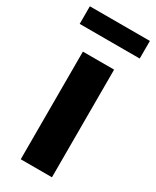

<svg xmlns="http://www.w3.org/2000/svg" viewBox="-188 -777 677 831"><g transform="rotate(30 150.5 -361.5)"><path d="M72 -538H228V0H72ZM0 -723H300V-635H0Z"/></g></svg>

Font: mBank
Style: Bold
Weight: 700
Designer: Julieta Ulanovsky
Foundry: Julieta Ulanovsky
Version: Version 7.200